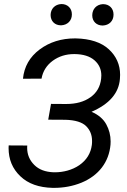

<svg xmlns="http://www.w3.org/2000/svg" viewBox="-20 -909 621 939"><path d="M227.5 -835.9C227.5 -805.2 248.5 -785.2 277.8 -785.2C278.3 -785.2 278.8 -785.2 279.3 -785.2C310.1 -786.6 331.5 -808.1 331.5 -837.9C331.5 -838.4 331.5 -838.9 331.5 -839.4C331.5 -868.7 310.1 -889.2 281.2 -889.2C280.8 -889.2 280.3 -889.2 279.8 -889.2C248.5 -887.7 228 -865.7 227.5 -835.9ZM431.2 -835C431.2 -834.5 431.2 -834 431.2 -833.5C431.2 -804.2 452.6 -784.2 481.4 -784.2C481.9 -784.2 482.4 -784.2 482.9 -784.2C513.7 -785.6 535.2 -806.2 535.2 -836.9C535.2 -837.4 535.2 -837.9 535.2 -838.4C535.2 -868.2 514.2 -888.7 484.4 -888.7C483.9 -888.7 483.4 -888.7 482.9 -888.7C452.1 -887.2 431.6 -864.7 431.2 -835ZM229.5 -400.9 215.8 -323.7 300.3 -323.2C348.6 -321.8 382.3 -311 401.4 -292C420.9 -272.5 430.2 -248.5 430.2 -219.7C430.2 -213.4 430.2 -207 429.2 -200.2C423.8 -158.7 403.3 -126 367.7 -101.1C332.5 -77.1 289.1 -66.4 249 -66.4C246.6 -66.4 244.6 -66.4 242.2 -66.4C201.7 -67.9 170.4 -79.6 147.5 -102.5C124.5 -125.5 112.8 -153.3 112.8 -186.5C112.8 -189.9 112.8 -193.4 113.3 -197.3L22.5 -197.8C22.5 -193.4 22 -189.5 22 -185.1C22 -129.4 41 -83.5 79.6 -46.9C117.7 -10.3 170.4 8.3 238.3 9.8C240.2 9.8 241.7 9.8 243.7 9.8C291.5 9.8 336.4 1.5 378.4 -15.6C462.4 -50.3 513.2 -116.2 520.5 -202.1C521 -207.5 521 -212.4 521 -217.3C521 -247.6 513.7 -275.4 499.5 -301.3C485.4 -327.1 461.4 -347.7 427.7 -362.3C514.6 -399.9 561 -453.6 566.4 -522.5C566.9 -529.3 567.4 -536.1 567.4 -543C567.4 -592.3 548.8 -634.3 512.2 -668C475.6 -701.7 421.4 -719.7 350.1 -721.2C349.1 -721.2 347.7 -721.2 346.7 -721.2C279.8 -721.2 222.2 -703.1 173.8 -667C125.5 -630.9 98.1 -583 92.3 -523.9L183.1 -524.4C189.5 -560.5 208 -589.8 237.8 -611.8C268.1 -633.8 302.7 -644.5 342.3 -644.5C343.3 -644.5 344.7 -644.5 345.7 -644.5C387.2 -644 419.4 -633.8 441.9 -614.3C464.4 -594.7 475.6 -569.8 475.6 -540C475.6 -534.7 475.1 -529.3 474.6 -523.9C470.2 -484.9 452.6 -454.6 421.9 -433.1C391.1 -411.1 351.6 -400.4 303.2 -400.4Z"/></svg>

Font: Roboto
Style: Italic
Weight: 400
Italic angle: -12°
Designer: Google
Version: Version 2.137; 2017